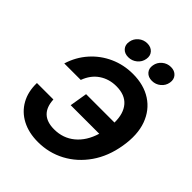

<svg xmlns="http://www.w3.org/2000/svg" viewBox="-260 -1092 1249 1249"><g transform="rotate(45 364.5 -467.0)"><path d="M308.6 11.7Q223.6 11.7 160.9 -21.2Q98.1 -54.2 64.5 -114.3Q30.8 -174.3 32.7 -255.4H184.1Q190.9 -121.1 324.7 -121.1Q406.7 -121.1 466.3 -170.4Q525.9 -219.7 552.7 -308.6H290L310.1 -430.2H571.3Q572.3 -513.7 532.2 -560.1Q492.2 -606.4 413.1 -606.4Q346.7 -606.4 295.7 -572Q244.6 -537.6 220.2 -471.2H68.4Q93.3 -552.2 147 -612.5Q200.7 -672.9 274.4 -706.1Q348.1 -739.3 433.1 -739.3Q533.2 -739.3 603.8 -693.6Q674.3 -647.9 705.1 -563.7Q735.8 -479.5 716.3 -363.3Q697.3 -248 638.7 -163.8Q580.1 -79.6 494.4 -33.9Q408.7 11.7 308.6 11.7ZM551.3 -793.9Q517.1 -793.9 498 -815.4Q479 -836.9 484.9 -869.6Q490.2 -902.3 516.1 -924.1Q542 -945.8 576.2 -945.8Q609.9 -945.8 629.2 -924.1Q648.4 -902.3 642.6 -869.6Q637.2 -836.9 611.1 -815.4Q585 -793.9 551.3 -793.9ZM333.5 -793.9Q299.3 -793.9 280.5 -815.4Q261.7 -836.9 267.6 -869.6Q272.9 -902.3 298.8 -924.1Q324.7 -945.8 358.4 -945.8Q392.6 -945.8 411.9 -924.1Q431.2 -902.3 425.3 -869.6Q419.9 -836.9 393.8 -815.4Q367.7 -793.9 333.5 -793.9Z"/></g></svg>

Font: Inter Display
Style: Bold Italic
Weight: 700
Italic angle: -9.39999°
Designer: Rasmus Andersson
Foundry: rsms
Version: Version 4.000;git-a52131595